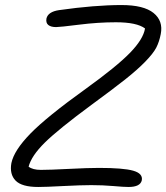

<svg xmlns="http://www.w3.org/2000/svg" viewBox="-20 -704 656 757"><path d="M130.9 33.2Q65.9 33.2 41.5 8.1Q17.1 -17.1 24.9 -61Q35.2 -110.8 99.6 -177Q164.1 -243.2 316.9 -353Q439 -440.9 491.9 -495.1Q544.9 -549.3 551.8 -591.8Q519.5 -616.2 437 -616.2Q367.2 -616.2 291.5 -606.7Q215.8 -597.2 201.2 -597.2Q180.7 -597.2 170.4 -605.5Q160.2 -613.8 163.1 -630.9Q169.4 -657.7 212.9 -664.1Q354 -684.1 459 -684.1Q546.9 -684.1 585.4 -652.8Q624 -621.6 613.8 -569.8Q607.9 -539.1 596.2 -516.4Q584.5 -493.7 553.2 -461.4Q522 -429.2 473.9 -391.1Q425.8 -353 339.8 -290Q209.5 -193.8 156.7 -141.8Q104 -89.8 92.8 -46.9Q108.9 -34.2 141.1 -34.2Q175.8 -34.2 251.5 -38.1Q327.1 -42 370.1 -42Q466.3 -42 505.1 -31Q543.9 -20 539.1 6.8Q533.2 33.2 486.8 33.2Q468.3 33.2 426.5 29.5Q384.8 25.9 339.8 25.9Q299.8 25.9 229.7 29.5Q159.7 33.2 130.9 33.2Z"/></svg>

Font: Shantell Sans Bouncy
Style: Italic
Weight: 300
Italic angle: -11.31°
Designer: Stephen Nixon, Anya Danilova, Shantell Martin
Foundry: Arrow Type
Version: Version 1.006;[9816181b4]